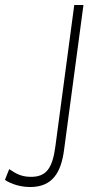

<svg xmlns="http://www.w3.org/2000/svg" viewBox="-30 -743 403 773"><path d="M228 -140 306 -723H269L193 -154C181 -63 155 -31 94 -31C47 -31 25 -52 7 -62L-10 -19C-3 -13 37 10 91 10C181 10 216 -48 228 -140Z"/></svg>

Font: United Sans Thin
Style: Italic
Weight: 100
Italic angle: -8°
Designer: Pablo Impallari, Rodrigo Fuenzalida (Modified by Dan O. Williams)
Version: Version 1.000;PS 001.000;hotconv 1.0.88;makeotf.lib2.5.64775